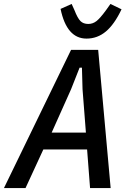

<svg xmlns="http://www.w3.org/2000/svg" viewBox="-54 -950 647 970"><path d="M401 0 386 -195H165L75 0H-34L305 -698H442L505 0ZM363 -499 360 -608H348L305 -499L207 -280H380ZM383 -755Q283 -755 252 -905L308 -930L322 -899Q338 -858 352.5 -843.5Q367 -829 392 -829Q415 -829 433.5 -843.5Q452 -858 482 -899L504 -930L560 -903Q524 -827 481 -791Q438 -755 383 -755Z"/></svg>

Font: IBM Plex Sans Cond Medm
Style: Italic
Weight: 500
Width: 3
Italic angle: -11°
Designer: Mike Abbink, Paul van der Laan, Pieter van Rosmalen
Foundry: Bold Monday
Version: Version 1.3